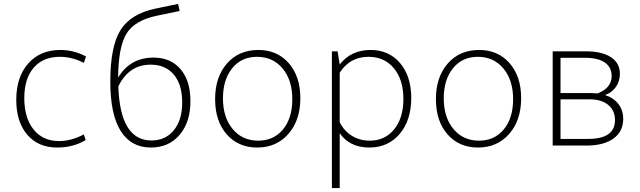

<svg xmlns="http://www.w3.org/2000/svg" viewBox="-20 -743 3268 980"><path d="M272 10Q175 10 119 -55.5Q63 -121 63 -233Q63 -350 124 -419Q185 -488 288 -488Q356 -488 419 -455L408 -422Q348 -453 286 -453Q200 -453 152 -397.5Q104 -342 104 -242Q104 -141 151.5 -82Q199 -23 281 -23Q344 -23 408 -57L417 -28Q354 10 272 10Z M750 10Q649 10 596 -74.5Q543 -159 543 -326Q543 -505 594.5 -588.5Q646 -672 773 -699L889 -723L897 -687L782 -663Q669 -640 626.5 -572.5Q584 -505 583 -347Q644 -449 764 -449Q851 -449 901.5 -390Q952 -331 952 -226Q952 -120 897 -55Q842 10 750 10ZM749 -413Q638 -413 584 -302Q593 -26 753 -26Q825 -26 867.5 -78.5Q910 -131 910 -220Q910 -312 867 -362.5Q824 -413 749 -413Z M1293 10Q1196 10 1137 -57.5Q1078 -125 1078 -237Q1078 -350 1138.5 -419Q1199 -488 1299 -488Q1395 -488 1454 -420.5Q1513 -353 1513 -242Q1513 -129 1452 -59.5Q1391 10 1293 10ZM1298 -25Q1377 -25 1424.5 -82.5Q1472 -140 1472 -237Q1472 -334 1422.5 -393.5Q1373 -453 1292 -453Q1212 -453 1165 -394.5Q1118 -336 1118 -241Q1118 -144 1167.5 -84.5Q1217 -25 1298 -25Z M1674 217V-481H1703L1714 -414Q1772 -488 1872 -488Q1965 -488 2022 -421Q2079 -354 2079 -243Q2079 -129 2020 -59.5Q1961 10 1865 10Q1765 10 1714 -63V217ZM1861 -453Q1766 -453 1714 -372V-119Q1736 -75 1776 -50Q1816 -25 1867 -25Q1945 -25 1992 -83Q2039 -141 2039 -238Q2039 -336 1990.5 -394.5Q1942 -453 1861 -453Z M2420 10Q2323 10 2264 -57.5Q2205 -125 2205 -237Q2205 -350 2265.5 -419Q2326 -488 2426 -488Q2522 -488 2581 -420.5Q2640 -353 2640 -242Q2640 -129 2579 -59.5Q2518 10 2420 10ZM2425 -25Q2504 -25 2551.5 -82.5Q2599 -140 2599 -237Q2599 -334 2549.5 -393.5Q2500 -453 2419 -453Q2339 -453 2292 -394.5Q2245 -336 2245 -241Q2245 -144 2294.5 -84.5Q2344 -25 2425 -25Z M2801 0V-481H2970Q3053 -481 3098.5 -451Q3144 -421 3144 -366Q3144 -328 3123 -298.5Q3102 -269 3068 -258Q3112 -244 3136.5 -212Q3161 -180 3161 -136Q3161 -72 3111.5 -36Q3062 0 2973 0ZM3000 -268Q3010 -268 3030 -266Q3102 -294 3102 -355Q3102 -400 3067 -424Q3032 -448 2967 -448H2841V-268ZM2841 -34H2982Q3119 -34 3119 -130Q3119 -179 3084.5 -207.5Q3050 -236 2991 -236H2841Z"/></svg>

Font: Cantarell Light
Style: Regular
Weight: 300
Designer: Dave Crossland, Nikolaus Waxweiler, Florian Fecher, Jacques Le Bailly, Eben Sorkin, Alexei Vanyashin, Alexios Zavras, Em
Version: Version 0.303